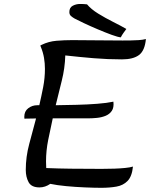

<svg xmlns="http://www.w3.org/2000/svg" viewBox="-20 -919 741 949"><path d="M164.1 -398.9Q168 -398.9 174.3 -398.9Q184.6 -443.4 193.4 -488.5Q202.1 -533.7 202.1 -578.6Q202.1 -606 197.5 -633.1Q192.9 -660.2 182.1 -686.5L179.2 -693.8Q181.6 -695.3 185.5 -697.3Q220.7 -714.4 259.8 -717.5Q298.8 -720.7 336.9 -720.7Q399.4 -720.7 461.4 -719.7Q523.4 -718.8 585.4 -718.8Q601.1 -718.8 622.8 -719Q644.5 -719.2 665.8 -720.7Q687 -722.2 701.2 -726.1Q695.8 -668.5 667 -647Q638.2 -625.5 583 -625.5Q512.7 -625.5 442.6 -631.3Q372.6 -637.2 302.7 -645Q300.8 -581.5 285.4 -520.5Q270 -459.5 255.4 -398.9Q304.7 -399.4 358.6 -400.9Q412.6 -402.3 460.7 -406Q508.8 -409.7 540.5 -416.5Q543.9 -387.7 532.7 -371.1Q521.5 -354.5 501.5 -346.4Q481.4 -338.4 458.3 -336.2Q435.1 -334 414.1 -334Q366.2 -334 323.2 -334Q280.3 -334 240.7 -334Q229 -281.2 218.3 -227.8Q207.5 -174.3 207.5 -121.1Q207.5 -103 208.5 -88.4Q269 -85.9 329.3 -85.2Q389.6 -84.5 450.2 -84.5Q466.3 -84.5 491.9 -84.5Q517.6 -84.5 545.9 -85.4Q574.2 -86.4 598.9 -88.9Q623.5 -91.3 637.2 -95.7Q632.3 -46.9 610.6 -24.7Q588.9 -2.4 555.2 3.4Q521.5 9.3 480.5 9.3Q447.3 9.3 400.4 7.3Q353.5 5.4 307.1 1Q260.7 -3.4 228.5 -10.3Q203.1 7.3 175.3 7.3Q135.3 7.3 121.3 -18.6Q107.4 -44.4 107.4 -79.1Q107.4 -144 124.5 -207.5Q141.6 -271 158.2 -333.5Q127.9 -333 100.6 -332.5Q100.1 -335.9 100.1 -341.8Q100.1 -369.1 119.6 -384Q139.2 -398.9 164.1 -398.9ZM577.1 -734.4Q563.5 -735.4 532 -746.8Q500.5 -758.3 463.1 -774.2Q425.8 -790 394.3 -804.9Q362.8 -819.8 349.1 -827.1Q339.4 -832.5 331.1 -839.6Q322.8 -846.7 322.8 -859.4Q322.8 -881.8 339.6 -890.6Q356.4 -899.4 375.5 -899.4Q394.5 -899.4 410.2 -897.5Q430.2 -873.5 465.3 -851.8Q500.5 -830.1 538.6 -811Q576.7 -792 604.5 -775.9Q597.2 -765.6 589.8 -755.6Q582.5 -745.6 577.1 -734.4Z"/></svg>

Font: Lumanosimo
Style: Regular
Weight: 400
Designer: The DocRepair Project, Eduardo Rodriguez Tunni
Foundry: Google
Version: Version 1.010